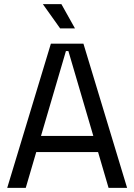

<svg xmlns="http://www.w3.org/2000/svg" viewBox="-20 -912 652 932"><path d="M15 0 227 -700H385L597 0H507L456 -174H156L105 0ZM179 -252H433L312 -664H300ZM272 -774 188 -892H278L344 -774Z"/></svg>

Font: Space Mono
Style: Regular
Weight: 400
Monospace: yes
Designer: Colophon Foundry + Benjamin Critton
Foundry: Colophon Foundry & Benjamin Critton
Version: Version 1.003; ttfautohint (v1.8.4.7-5d5b)